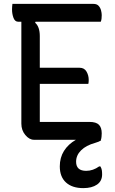

<svg xmlns="http://www.w3.org/2000/svg" viewBox="-20 -720 590 989"><path d="M155 0Q131 0 110.5 -24.5Q90 -49 90 -83V-608H74Q57 -608 49.5 -628Q42 -648 42 -671Q42 -678 42.5 -685.5Q43 -693 44 -700H461Q479 -700 488 -690Q497 -680 500.5 -666.5Q504 -653 504 -642Q504 -632 503 -623.5Q502 -615 499 -608H163L161 -603Q185 -582 185 -534V-371H390Q414 -371 425.5 -351.5Q437 -332 437 -308Q437 -302 436.5 -297Q436 -292 435 -288H185V-92H441Q475 -92 489.5 -77.5Q504 -63 504 -33Q504 -25 503 -15.5Q502 -6 500 0H499L501 3Q491 10 470 16Q423 29 397.5 54.5Q372 80 372 113Q372 160 424 160Q459 160 491 137H497Q503 147 504.5 156.5Q506 166 506 178Q506 213 479.5 231Q453 249 409 249Q352 249 320 220Q288 191 288 137Q288 92 309.5 57.5Q331 23 371 0Z"/></svg>

Font: Recursive Sn Csl St
Style: Regular
Weight: 400
Version: Version 1.079;hotconv 1.0.112;makeotfexe 2.5.65598; ttfautoh